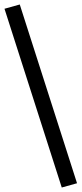

<svg xmlns="http://www.w3.org/2000/svg" viewBox="-36 -772 363 855"><path d="M239 63 -16 -733 52 -752 307 44Z"/></svg>

Font: Nunito Sans 9pt
Style: Regular
Weight: 400
Version: Version 3.101;gftools[0.9.27]